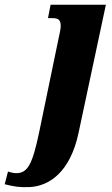

<svg xmlns="http://www.w3.org/2000/svg" viewBox="-143 -556 474 816"><path d="M-16 239C63 235 155 179 191 8L307 -536H72L61 -479H79C107 -479 115 -470 115 -445C115 -430 109 -409 105 -388L23 8C-5 141 -25 180 -74 180C-84 180 -102 176 -109 173L-123 227C-83 237 -61 241 -16 239Z"/></svg>

Font: Noto Serif ExtraCondensed Black
Style: Italic
Weight: 900
Width: 2
Italic angle: -12°
Designer: Monotype Design Team
Foundry: Monotype Imaging Inc.
Version: Version 2.014